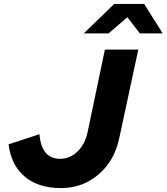

<svg xmlns="http://www.w3.org/2000/svg" viewBox="-20 -954 853 983"><path d="M590 -244Q565 -129 483.5 -60Q402 9 292 9Q177 9 107 -49.5Q37 -108 24 -215L182 -267Q187 -204 213.5 -172.5Q240 -141 288 -141Q338 -141 376.5 -178Q415 -215 428 -275L517 -700H688ZM696 -783 632 -866 536 -783H409L565 -934H718L813 -783Z"/></svg>

Font: Red Hat Text
Style: Bold Italic
Weight: 700
Italic angle: -12°
Designer: Pentagram / MCKL
Foundry: Pentagram / MCKL
Version: Version 1.003; Red Hat Text Bold Italic